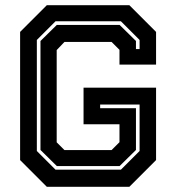

<svg xmlns="http://www.w3.org/2000/svg" viewBox="-20 -720 679 740"><path d="M160.5 0 57.5 -103V-597L160.5 -700H478.5L581.5 -597V-471H440.5V-528L410 -558.5H228.5L198.5 -527V-171.5L228.5 -141.5H410L440.5 -172V-241H302V-382H581.5V-103L478.5 0ZM194 -66H446L518 -138V-317H366V-303H504V-142L441 -80H199L136 -142V-562L199 -624H441L504 -562V-531H518V-566L446 -638H194L122 -566V-138Z"/></svg>

Font: Tourney Thin
Style: Regular
Weight: 100
Designer: Tyler Finck
Foundry: Etcetera Type Co
Version: Version 1.015